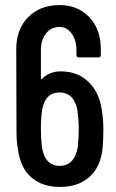

<svg xmlns="http://www.w3.org/2000/svg" viewBox="-20 -728 458 756"><path d="M381 -293Q387 -260 387 -215Q387 -178 384 -146Q377 -72 333 -32Q289 8 216 8Q147 8 104 -29Q61 -66 51 -138Q45 -168 45 -208L44 -534Q44 -613 91 -660.5Q138 -708 215 -708Q286 -708 331.5 -660.5Q377 -613 377 -534V-512Q377 -502 367 -502H291Q281 -502 281 -512V-530Q281 -570 262 -596Q243 -622 215 -622Q182 -622 161.5 -596.5Q141 -571 141 -530V-420Q141 -415 146 -418Q175 -447 219 -447Q286 -447 329 -405Q372 -363 381 -293ZM287 -154Q290 -190 290 -221Q290 -258 284 -299Q269 -364 215 -364Q158 -364 146 -296Q141 -264 141 -221Q141 -182 145 -149Q157 -75 215 -75Q275 -75 287 -154Z"/></svg>

Font: Barlow Condensed Medium
Style: Regular
Weight: 500
Width: 3
Designer: Jeremy Tribby
Foundry: Tribby Type
Version: Version 1.422;hotconv 1.0.109;makeotfexe 2.5.65596